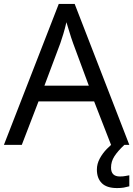

<svg xmlns="http://www.w3.org/2000/svg" viewBox="-20 -737 679 977"><path d="M545 0 459 -221H176L91 0H0L279 -717H360L638 0ZM352 -517Q349 -525 342 -546Q335 -567 328.5 -589.5Q322 -612 318 -624Q311 -593 302 -563.5Q293 -534 287 -517L206 -301H432ZM545 116Q545 161 590 161Q607 161 618.5 158.5Q630 156 638 155V211Q624 215 610 217.5Q596 220 576 220Q523 220 498 195Q473 170 473 126Q473 97 487.5 70Q502 43 523.5 21Q545 -1 565 -15L613 0Q579 32 562 58.5Q545 85 545 116Z"/></svg>

Font: Noto Sans Chorasmian
Style: Regular
Weight: 400
Designer: Federico Parra Barrios
Foundry: Google LLC
Version: Version 1.004; ttfautohint (v1.8.4.7-5d5b)